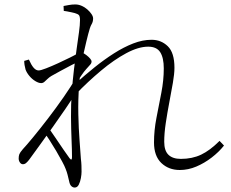

<svg xmlns="http://www.w3.org/2000/svg" viewBox="-20 -798 1040 864"><path d="M320 -373 321 -423Q362 -460 405.5 -495Q449 -530 493 -558Q537 -586 579.5 -602.5Q622 -619 662 -619Q705 -619 735 -590Q765 -561 765 -493Q765 -466 758 -425.5Q751 -385 742 -338Q733 -291 726 -244.5Q719 -198 719 -160Q719 -120 738 -101.5Q757 -83 794 -83Q845 -83 885 -102Q925 -121 968 -164L988 -143Q965 -114 932.5 -89Q900 -64 863.5 -48.5Q827 -33 789 -33Q739 -33 706 -64.5Q673 -96 673 -157Q673 -211 684 -267.5Q695 -324 706 -380.5Q717 -437 717 -490Q717 -538 701 -563Q685 -588 647 -588Q603 -588 548 -558.5Q493 -529 434.5 -480Q376 -431 320 -373ZM325 -452 320 -378Q301 -347 274 -307.5Q247 -268 217.5 -226.5Q188 -185 160 -146.5Q132 -108 111 -79Q104 -70 97.5 -64.5Q91 -59 83 -59Q75 -59 69.5 -67Q64 -75 64 -85Q64 -96 67 -104Q70 -112 83 -127Q99 -144 129.5 -181Q160 -218 196.5 -265.5Q233 -313 267 -362Q301 -411 325 -452ZM175 -209 193 -231Q210 -207 229.5 -178Q249 -149 266.5 -123.5Q284 -98 293 -86Q304 -72 304 -91Q304 -121 302 -168.5Q300 -216 299.5 -272Q299 -328 303 -381Q307 -437 313 -487Q319 -537 325 -579Q331 -621 335.5 -653.5Q340 -686 340 -707Q340 -724 335.5 -729.5Q331 -735 317 -739Q308 -741 295 -744Q282 -747 267 -749L266 -771Q277 -773 290.5 -775.5Q304 -778 319 -778Q333 -778 347 -772Q361 -766 372.5 -756Q384 -746 391.5 -735Q399 -724 399 -715Q399 -700 392 -688.5Q385 -677 377 -645Q374 -633 368.5 -611Q363 -589 356.5 -559Q350 -529 344.5 -492Q339 -455 336 -414Q331 -348 332.5 -283Q334 -218 338 -166Q342 -114 344 -83Q346 -68 346.5 -54Q347 -40 347 -25Q347 -13 344 3.5Q341 20 334.5 33Q328 46 316 46Q308 46 301 39.5Q294 33 291 17Q287 0 284 -12Q281 -24 275 -39Q271 -50 259.5 -71.5Q248 -93 233 -118.5Q218 -144 202.5 -168Q187 -192 175 -209ZM211 -456Q201 -450 193.5 -442.5Q186 -435 179.5 -429.5Q173 -424 165 -424Q154 -424 139 -433Q124 -442 112 -456.5Q100 -471 95 -485Q92 -496 90.5 -505.5Q89 -515 89 -524L110 -530Q121 -505 131.5 -493Q142 -481 154 -481Q163 -481 187.5 -490.5Q212 -500 241.5 -513.5Q271 -527 295 -539Q319 -551 327 -556Q335 -561 339.5 -562.5Q344 -564 353 -560Q361 -556 370 -549Q379 -542 385.5 -534.5Q392 -527 392 -521Q392 -513 384.5 -505.5Q377 -498 368 -487Q358 -476 347.5 -460.5Q337 -445 326 -428L330 -485Q335 -493 339.5 -503.5Q344 -514 348 -528Q325 -517 300.5 -504.5Q276 -492 253.5 -479.5Q231 -467 211 -456Z"/></svg>

Font: Early Summer Mincho VF
Style: Regular
Weight: 250
Designer: GuiWonder
Version: Version 1.002